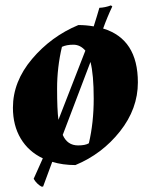

<svg xmlns="http://www.w3.org/2000/svg" viewBox="-20 -598 559 713"><path d="M28 -198Q28 -295 99 -379Q170 -463 271 -505Q300 -505 328 -500Q342 -544 349 -569Q371 -570 392 -578L397 -574Q378 -534 363 -492Q492 -453 492 -292Q492 -194 425.5 -110Q359 -26 260 15Q213 15 174 3L140 95H134Q116 85 105 66L139 -10Q86 -35 57 -83.5Q28 -132 28 -198ZM270 -58Q297 -58 310 -66Q328 -142 328 -231.5Q328 -321 316 -368L213 -97Q230 -58 270 -58ZM297 -410Q278 -432 252.5 -432Q227 -432 210 -424Q192 -348 192 -269Q192 -190 197 -153Z"/></svg>

Font: Almendra
Style: Bold
Weight: 700
Designer: Ana Sanfelippo
Foundry: Ana Sanfelippo
Version: Version 1.004